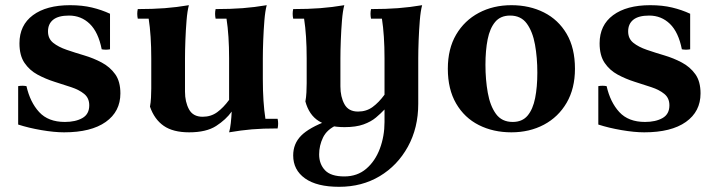

<svg xmlns="http://www.w3.org/2000/svg" viewBox="-20 -495 2757 740"><path d="M227 15Q189 15 139.5 6.5Q90 -2 50 -15V-163Q66 -166 82 -163Q96 -101 131 -63Q166 -25 230 -25Q271 -25 297.5 -40Q324 -55 324 -89Q324 -117 304.5 -133Q285 -149 254.5 -159Q224 -169 189.5 -180Q155 -191 124.5 -207.5Q94 -224 74.5 -252.5Q55 -281 55 -328Q55 -398 107 -436.5Q159 -475 250 -475Q297 -475 334.5 -466Q372 -457 404 -442V-305Q388 -302 372 -305Q359 -371 326 -403Q293 -435 246 -435Q205 -435 185 -419Q165 -403 165 -374Q165 -346 185 -330Q205 -314 237 -303Q269 -292 304.5 -281.5Q340 -271 372 -254Q404 -237 424 -209Q444 -181 444 -135Q444 -65 387.5 -25Q331 15 227 15Z M863 -110 873 -65Q851 -34 813 -9.5Q775 15 709 15Q647 15 611 -10Q575 -35 558 -84Q561 -99 562 -119Q563 -139 563 -154V-270Q563 -359 553 -423H511Q507 -442 511 -460Q569 -460 615 -463.5Q661 -467 708 -475Q702 -453 699 -416Q696 -379 694.5 -339.5Q693 -300 693 -270V-142Q693 -102 708.5 -73.5Q724 -45 761 -45Q793 -45 817 -62.5Q841 -80 863 -110ZM1050 -37Q1054 -19 1050 0Q992 0 951 3.5Q910 7 863 15Q867 2 869.5 -20.5Q872 -43 873 -65L863 -110V-270Q863 -359 853 -423H811Q807 -442 811 -460Q869 -460 915 -463.5Q961 -467 1008 -475Q1002 -453 999 -416Q996 -379 994.5 -339.5Q993 -300 993 -270V-190Q993 -101 1003 -37Z M1308 -5Q1246 -5 1208.5 -28.5Q1171 -52 1157 -104Q1160 -119 1161 -139Q1162 -159 1162 -174V-270Q1162 -359 1152 -423H1110Q1106 -442 1110 -460Q1168 -460 1214 -463.5Q1260 -467 1307 -475Q1301 -453 1298 -416Q1295 -379 1293.5 -339.5Q1292 -300 1292 -270V-162Q1292 -122 1307.5 -93.5Q1323 -65 1360 -65Q1392 -65 1416 -82.5Q1440 -100 1462 -130V-73Q1448 -58 1429 -42Q1410 -26 1381 -15.5Q1352 -5 1308 -5ZM1410 -460Q1468 -460 1514 -463.5Q1560 -467 1607 -475Q1601 -453 1598 -416Q1595 -379 1593.5 -339.5Q1592 -300 1592 -270V-95Q1592 -2 1552 70.5Q1512 143 1443.5 184Q1375 225 1287 225Q1201 225 1155.5 192.5Q1110 160 1110 104Q1110 59 1140.5 28Q1171 -3 1243 -30L1278 -13Q1240 4 1225 35Q1210 66 1210 100Q1210 137 1232.5 161Q1255 185 1307 185Q1357 185 1391.5 155.5Q1426 126 1444 78Q1462 30 1462 -25V-270Q1462 -359 1452 -423H1410Q1406 -442 1410 -460Z M1946 -435Q1909 -435 1888.5 -410.5Q1868 -386 1859.5 -343.5Q1851 -301 1851 -245Q1851 -188 1860 -137.5Q1869 -87 1891.5 -56Q1914 -25 1956 -25L1951 15Q1881 15 1825.5 -13Q1770 -41 1738 -96Q1706 -151 1706 -230Q1706 -307 1738 -361.5Q1770 -416 1825.5 -445.5Q1881 -475 1951 -475ZM1956 -25Q1993 -25 2013.5 -49.5Q2034 -74 2042.5 -117Q2051 -160 2051 -215Q2051 -273 2042 -323Q2033 -373 2010.5 -404Q1988 -435 1946 -435L1951 -475Q2021 -475 2076.5 -447Q2132 -419 2164 -364.5Q2196 -310 2196 -230Q2196 -154 2164 -99Q2132 -44 2076.5 -14.5Q2021 15 1951 15Z M2463 15Q2425 15 2375.5 6.5Q2326 -2 2286 -15V-163Q2302 -166 2318 -163Q2332 -101 2367 -63Q2402 -25 2466 -25Q2507 -25 2533.5 -40Q2560 -55 2560 -89Q2560 -117 2540.5 -133Q2521 -149 2490.5 -159Q2460 -169 2425.5 -180Q2391 -191 2360.5 -207.5Q2330 -224 2310.5 -252.5Q2291 -281 2291 -328Q2291 -398 2343 -436.5Q2395 -475 2486 -475Q2533 -475 2570.5 -466Q2608 -457 2640 -442V-305Q2624 -302 2608 -305Q2595 -371 2562 -403Q2529 -435 2482 -435Q2441 -435 2421 -419Q2401 -403 2401 -374Q2401 -346 2421 -330Q2441 -314 2473 -303Q2505 -292 2540.5 -281.5Q2576 -271 2608 -254Q2640 -237 2660 -209Q2680 -181 2680 -135Q2680 -65 2623.5 -25Q2567 15 2463 15Z"/></svg>

Font: Poltawski Nowy
Style: Bold
Weight: 700
Designer: Adam Pótawski, Mateusz Machalski, Borys Kosmynka, Ania Wieluska
Foundry: Capitalics.wtf
Version: Version 1.001;gftools[0.9.25]